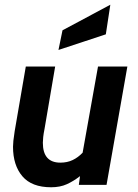

<svg xmlns="http://www.w3.org/2000/svg" viewBox="-20 -781 581 811"><path d="M196 10Q114 10 74.5 -36.5Q35 -83 35 -161Q35 -171 36.5 -186.5Q38 -202 42 -227L89 -500H213L168 -236Q164 -216 162.5 -202Q161 -188 161 -178Q161 -94 235 -94Q264 -94 287 -105Q310 -116 329 -136L394 -500H518L430 0H313L318 -37Q291 -16 262.5 -3Q234 10 196 10ZM227 -570 244 -653 446 -761 427 -636Z"/></svg>

Font: Cabin VF Beta
Style: Italic
Weight: 400
Italic angle: -7°
Designer: Pablo Impallari
Foundry: Pablo Impallari. http://www.impallari.com Igino Marini. http://www.ikern.com
Version: Version 2.300